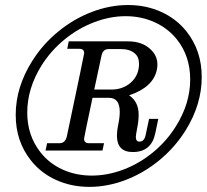

<svg xmlns="http://www.w3.org/2000/svg" viewBox="-20 -729 823 764"><path d="M508.3 -124Q445.3 -124 445.3 -189.5Q445.3 -208 450.2 -231.9Q456.5 -261.7 456.5 -283.7Q456.5 -339.8 413.6 -339.8H348.1Q314.5 -181.6 314.5 -177.2Q314.5 -159.2 333.5 -159.2H394L387.7 -129.9H161.1L167.5 -159.2H216.3Q240.2 -159.2 246.1 -187Q314.9 -512.7 314.9 -517.1Q314.9 -534.7 295.9 -534.7H247.6L253.4 -564.5H488.8Q547.4 -564.5 580.6 -531.2Q606.4 -506.3 606.4 -472.2Q606.4 -461.9 604 -450.7Q589.4 -381.8 493.7 -349.6Q531.7 -324.2 531.7 -272.9Q531.7 -249 526.1 -220.2Q520.5 -191.4 520.5 -184.1Q520.5 -165.5 534.7 -165.5Q553.7 -165.5 559.1 -189.9L573.2 -255.9H609.9L597.7 -197.8Q582 -124 508.3 -124ZM422.4 -372.6Q468.3 -372.6 499.5 -399.4Q533.2 -428.7 533.2 -475.6Q533.2 -502.9 515.6 -517.1Q496.1 -533.7 461.9 -533.7H412.1Q389.2 -533.7 383.8 -507.3L355 -372.6ZM335.9 14.6Q263.7 14.6 203.1 -12.9Q142.6 -40.5 102.5 -91.3Q42.5 -167 42.5 -272Q42.5 -381.8 107.9 -485.8Q149.4 -552.2 211.2 -603Q272.9 -653.8 345.2 -681.4Q417.5 -709 489.7 -709Q561.5 -709 622.1 -681.4Q682.6 -653.8 722.7 -603Q782.7 -527.3 782.7 -422.4Q782.7 -312.5 717.8 -209Q675.8 -142.1 614 -91.3Q552.2 -40.5 480 -12.9Q407.7 14.6 335.9 14.6ZM345.2 -30.3Q408.2 -30.3 471.7 -54.4Q535.2 -78.6 589.1 -123Q643.1 -167.5 679.7 -226.1Q736.8 -316.9 736.8 -412.6Q736.8 -504.9 684.6 -571.3Q649.4 -615.7 596.2 -640.1Q543 -664.6 480 -664.6Q417 -664.6 353.5 -640.1Q290 -615.7 236.1 -571.3Q182.1 -526.9 145.5 -468.8Q88.4 -377.4 88.4 -280.8Q88.4 -189.9 141.1 -123Q175.8 -78.6 229 -54.4Q282.2 -30.3 345.2 -30.3Z"/></svg>

Font: Munson
Style: Italic
Weight: 400
Italic angle: -12°
Designer: Paul James MIller
Foundry: High-Logic / Made with FontCreator
Version: Version 2.10;May 5, 2019;FontCreator 11.5.0.2430 64-bit